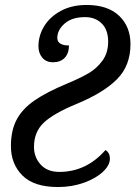

<svg xmlns="http://www.w3.org/2000/svg" viewBox="-20 -744 546 774"><path d="M24 -155Q24 -218 47 -261.5Q70 -305 119 -339Q168 -373 255 -409Q305 -430 337.5 -449Q370 -468 393 -499.5Q416 -531 416 -576Q416 -624 390 -649.5Q364 -675 323 -675Q270 -675 240.5 -649Q211 -623 211 -591Q211 -575 224.5 -567.5Q238 -560 258 -561Q258 -529 241 -511Q224 -493 193 -493Q166 -493 150.5 -511.5Q135 -530 135 -557Q135 -601 158.5 -639Q182 -677 226 -700.5Q270 -724 329 -724Q414 -724 460 -680.5Q506 -637 506 -566Q506 -480 452.5 -425.5Q399 -371 291 -326Q196 -287 156.5 -249.5Q117 -212 117 -152Q117 -110 144 -80.5Q171 -51 219 -51Q328 -51 405 -139Q423 -129 423 -104Q423 -78 395 -51.5Q367 -25 318.5 -7.5Q270 10 214 10Q117 10 70.5 -36.5Q24 -83 24 -155Z"/></svg>

Font: Noto Serif Narrow
Style: Italic
Weight: 400
Width: 4
Italic angle: -12°
Designer: Monotype Design Team
Foundry: Monotype Imaging Inc.
Version: Version 1.001